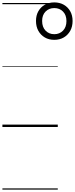

<svg xmlns="http://www.w3.org/2000/svg" viewBox="-20 -1055 623 1595"><path d="M431 -724Q386 -724 352 -744Q318 -764 298.5 -799Q279 -834 279 -881Q279 -927 298.5 -961.5Q318 -996 352 -1015.5Q386 -1035 431 -1035Q476 -1035 510 -1015.5Q544 -996 563.5 -961.5Q583 -927 583 -881Q583 -834 563.5 -799Q544 -764 510 -744Q476 -724 431 -724ZM431 -771Q475 -771 503.5 -800.5Q532 -830 532 -880Q532 -930 503.5 -959Q475 -988 431 -988Q387 -988 358.5 -959Q330 -930 330 -881Q330 -830 358.5 -800.5Q387 -771 431 -771ZM0 510H460V520H0ZM0 -20H460V0H0ZM0 -505H460V-500H0ZM0 -1030H460V-1020H0Z"/></svg>

Font: Playwrite CO Guides
Style: Regular
Weight: 400
Designer: Veronika Burian, José Scaglione
Foundry: TypeTogether
Version: Version 1.003